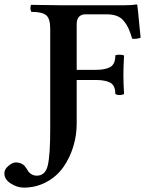

<svg xmlns="http://www.w3.org/2000/svg" viewBox="-116 -669 668 871"><path d="M111.8 -81.1V-539.1Q111.8 -584.5 93.5 -599.9Q75.2 -615.2 25.9 -615.2Q22 -624.5 22 -630.9Q22 -642.6 24.9 -647Q122.6 -645 169.9 -645H442.9Q480 -645 502.9 -648.9Q506.8 -648.9 506.8 -646Q507.8 -642.6 510.5 -615Q513.2 -587.4 516.6 -551Q520 -514.6 522 -498Q505.4 -491.2 483.9 -493.2Q474.6 -522.9 466.8 -540.3Q459 -557.6 445.8 -573.7Q432.6 -589.8 413.6 -596.9Q394.5 -604 367.2 -604H271Q252.9 -604 242.4 -592.8Q231.9 -581.5 231.9 -560.1V-352.1H317.9Q362.3 -352.1 384.8 -365.2Q407.2 -378.4 407.2 -418Q414.6 -420.9 425.8 -420.9Q439 -420.9 446.8 -417Q443.8 -367.2 443.8 -330.1Q443.8 -292 446.8 -242.2Q438 -237.8 425.8 -237.8Q416 -237.8 407.2 -242.2Q407.2 -280.8 385 -293.5Q362.8 -306.2 317.9 -306.2H231.9V-107.9Q231.9 -54.2 216.1 -2.9Q200.2 48.3 170.9 89.8Q141.6 131.3 94.7 156.7Q47.9 182.1 -8.8 182.1Q-37.6 182.1 -66.9 163.6Q-96.2 145 -96.2 117.2Q-96.2 98.6 -77.6 83.3Q-59.1 67.9 -44.9 67.9Q-29.8 67.9 -19 73.2Q-8.3 78.6 -4.2 83.7Q0 88.9 6.8 99.1Q12.7 112.3 24.7 120.1Q36.6 127.9 50.8 127.9Q89.8 127.9 100.8 81.1Q111.8 34.2 111.8 -81.1Z"/></svg>

Font: Common Serif SemiBold
Style: Regular
Weight: 600
Designer: Philipp H. Poll, Khaled Hosny
Foundry: Stefan Peev, Context Ltd.
Version: Version 1.026